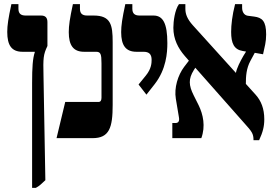

<svg xmlns="http://www.w3.org/2000/svg" viewBox="-20 -667 1311 927"><path d="M135 240H153C170 231 180 221 199 203L190 -301C188 -387 189 -403 209 -445V-560C209 -582 199 -592 178 -592H104C81 -592 69 -601 69 -625V-647H35C20 -578 15 -544 15 -513C15 -448 36 -417 89 -417H148V-415C138 -385 135 -342 135 -266Z M253 0H427C508 0 524 -51 524 -160V-464C524 -547 515 -592 432 -592H401C378 -592 366 -601 366 -625V-647H332C317 -578 312 -543 312 -512C312 -448 334 -417 386 -417H444C466 -417 470 -406 470 -361V-195C470 -182 465 -175 458 -175H295Z M687 -210 727 -261C783 -333 788 -413 788 -459C788 -554 767 -592 721 -592H654C631 -592 619 -601 619 -625V-647H585C570 -578 565 -543 565 -512C565 -448 587 -417 639 -417H673C699 -417 712 -406 712 -378C712 -363 711 -335 684 -302L649 -259Z M812 0H952C973 -57 961 -114 939 -159L915 -207C891 -255 889 -286 916 -329L923 -340L1159 -73C1196 -32 1204 -22 1204 10H1231C1249 -29 1256 -56 1256 -91C1256 -142 1241 -180 1214 -210L1167 -262C1167 -298 1169 -336 1189 -373L1210 -412L1250 -405C1258 -443 1265 -463 1265 -501C1265 -566 1245 -582 1207 -587L1176 -591C1158 -594 1149 -610 1149 -630V-647H1115C1101 -593 1096 -546 1096 -513C1096 -458 1110 -428 1151 -421L1168 -418L1155 -397C1140 -371 1123 -338 1119 -315L911 -545C885 -574 875 -598 875 -624V-647H844C824 -619 817 -564 817 -533C817 -478 840 -434 872 -397L892 -374L869 -344C839 -304 820 -243 829 -190L844 -100C847 -83 842 -73 827 -73H812Z"/></svg>

Font: Noto Serif Hebrew ExtraCondensed Black
Style: Regular
Weight: 900
Width: 2
Designer: Monotype Design Team
Foundry: Monotype Imaging Inc.
Version: Version 2.004